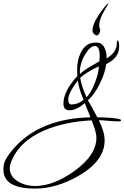

<svg xmlns="http://www.w3.org/2000/svg" viewBox="-361 -649 728 1123"><path d="M-156 454Q-341 454 -341 343Q-341 336 -340.5 329.5Q-340 323 -339 316Q-336 297 -322 274Q-308 251 -285 224Q-131 44 168 37L135 -46Q86 -4 46 -4Q10 -4 10 -43Q10 -116 92 -205Q91 -214 90.5 -222.5Q90 -231 90 -239Q90 -300 113 -344Q142 -400 197 -400Q203 -400 208.5 -399.5Q214 -399 219 -398Q242 -393 254 -361Q265 -331 262 -307Q322 -343 322 -394Q322 -412 326 -412Q336 -412 336 -377Q336 -310 260 -274Q254 -222 223 -160Q190 -93 153 -63Q163 -47 176.5 -22Q190 3 208 37Q288 38 331 46Q347 49 347 54Q347 61 331 61Q313 61 275 58Q256 56 241.5 55Q227 54 217 54Q251 122 251 172Q251 291 101 378Q-29 454 -156 454ZM107 -216Q117 -226 130.5 -236Q144 -246 161 -256Q176 -265 191 -273.5Q206 -282 220 -290Q221 -298 221.5 -306Q222 -314 222 -321Q222 -380 194 -380Q170 -380 145 -343Q125 -314 116 -285Q106 -256 106 -227Q106 -219 107 -216ZM145 -80Q157 -91 169.5 -112.5Q182 -134 194 -165Q206 -195 211.5 -219Q217 -243 217 -261Q144 -227 108 -194Q112 -168 121.5 -139.5Q131 -111 145 -80ZM57 -38Q94 -38 128 -65Q111 -107 107 -120Q102 -137 99 -151Q96 -165 94 -178Q38 -104 38 -67Q38 -38 57 -38ZM-157 439Q-48 439 73 352Q203 259 203 155Q203 124 175 55Q96 59 27.5 73.5Q-41 88 -100 113Q-250 177 -297 301Q-304 318 -304 335Q-304 384 -253 414Q-210 439 -157 439ZM273 -629Q274 -629 274 -628Q274 -630 246 -581Q219 -533 219 -499Q219 -494 222 -485Q225 -476 225 -471Q225 -464 219 -453Q213 -442 206 -442Q193 -442 182 -460V-459Q181 -463 180.5 -466.5Q180 -470 180 -474Q180 -502 208 -548Q213 -557 221 -568.5Q229 -580 239 -593Q266 -629 273 -629Z"/></svg>

Font: Ruthie
Style: Regular
Weight: 400
Designer: Robert E. Leuschke
Foundry: Robert E. Leuschke
Version: Version 1.012